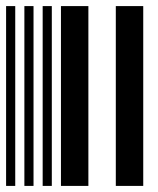

<svg xmlns="http://www.w3.org/2000/svg" viewBox="-20 -610 520 630"><path d="M0 0V-590H30V0ZM60 0V-590H90V0ZM120 0V-590H150V0ZM180 0V-590H270V0ZM360 0V-590H450V0Z"/></svg>

Font: Libre Barcode 39 Extended
Style: Regular
Weight: 400
Version: Version 1.005; ttfautohint (v1.8.3)